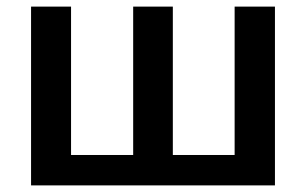

<svg xmlns="http://www.w3.org/2000/svg" viewBox="-20 -561 927 581"><path d="M812 -541V0H74V-541H195V-92H383V-541H503V-92H690V-541Z"/></svg>

Font: Noto Sans Display Medium
Style: Regular
Weight: 500
Designer: Monotype Design Team
Foundry: Monotype Imaging Inc.
Version: Version 1.900